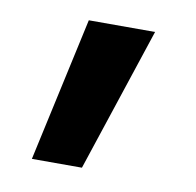

<svg xmlns="http://www.w3.org/2000/svg" viewBox="-48 -190 416 408"><g transform="rotate(10 160.5 14.5)"><path d="M45 170 113 -141H256L153 170Z"/></g></svg>

Font: M PLUS 2 SemiBold
Style: Regular
Weight: 600
Designer: Coji Morishita
Foundry: UNDERFOREST DESIGN
Version: Version 1.001